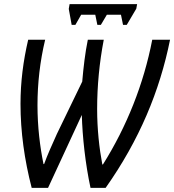

<svg xmlns="http://www.w3.org/2000/svg" viewBox="-20 -906 841 927"><path d="M326 -786H344L372 -835H440L450 -786H467L496 -835H564L574 -786H592L638 -864L642 -886H316L312 -863ZM133 1H212L375 -351C378 -245 392 -115 417 1H490C653 -230 751 -466 801 -714H715C674 -501 592 -295 477 -112H474C459 -191 449 -284 449 -379C449 -492 460 -605 481 -714H404C391 -651 383 -581 377 -512L255 -260C231 -207 209 -158 193 -114H190C173 -197 161 -294 161 -398C161 -503 173 -610 198 -714H116C92 -611 79 -510 79 -404C79 -270 98 -134 133 1Z"/></svg>

Font: Noto Sans Condensed
Style: Italic
Weight: 400
Width: 3
Italic angle: -12°
Designer: Monotype Design Team
Foundry: Monotype Imaging Inc.
Version: Version 2.013